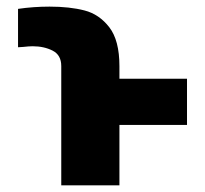

<svg xmlns="http://www.w3.org/2000/svg" viewBox="-20 -557 616 577"><path d="M164.1 0V-358.4Q164.1 -391.6 138.2 -404.8Q112.3 -418 78.1 -418Q67.4 -418 49.8 -416L34.2 -415V-530.3Q80.6 -537.1 128.9 -537.1Q189.5 -537.1 233.9 -525.6Q278.3 -514.2 308.6 -474.9Q338.9 -435.5 338.9 -358.4V-320.3H542V-181.6H338.9V0Z"/></svg>

Font: Pretendard JP Black
Style: Regular
Weight: 900
Designer: Base glyphs from Inter by Rasmus Andersson; Hangeul glyphs from Noto Sans CJK(Source Han Sans) by Jang Soo-young and Kan
Foundry: Kil Hyung-jin
Version: Version 1.309